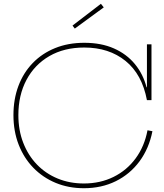

<svg xmlns="http://www.w3.org/2000/svg" viewBox="-20 -986 865 1014"><path d="M423 8Q342 8 274 -20.2Q206 -48.5 156 -100Q106 -151.5 78.5 -222.2Q51 -293 51 -378Q51 -462 77.2 -532Q103.5 -602 152.8 -653Q202 -704 271 -732Q340 -760 425 -760Q514.5 -760 581.8 -730.2Q649 -700.5 692.5 -647.5Q736 -594.5 754 -525H764L756 -457Q730.5 -593.5 643 -664.2Q555.5 -735 425 -735Q319 -735 240.8 -689.8Q162.5 -644.5 119.8 -564Q77 -483.5 77 -378Q77 -298 102.8 -231.8Q128.5 -165.5 175 -117.2Q221.5 -69 284.8 -43Q348 -17 423 -17Q509.5 -17 579.8 -51.8Q650 -86.5 696.5 -149.8Q743 -213 759 -298L785 -293Q767 -202 717 -134.2Q667 -66.5 591.8 -29.2Q516.5 8 423 8ZM756 -457V-752H780V-457ZM513 -966 528 -947 375 -835 363 -851Z"/></svg>

Font: Hepta Slab ExtraLight ExtraLight
Style: Regular
Weight: 250
Version: Version 1.102